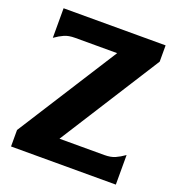

<svg xmlns="http://www.w3.org/2000/svg" viewBox="-128 -805 840 909"><g transform="rotate(20 292.5 -350.0)"><path d="M28 -83 349 -587H137Q105 -587 83.5 -577.5Q62 -568 38 -551V-700H552V-618L231 -113H457Q489 -113 510.5 -122.5Q532 -132 556 -149V0H28Z"/></g></svg>

Font: LT Museum
Style: Bold
Weight: 700
Designer: Daniel Lyons
Foundry: LyonsType
Version: Version 1.010